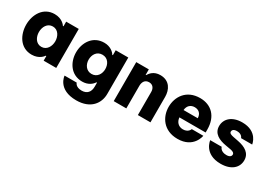

<svg xmlns="http://www.w3.org/2000/svg" viewBox="-8 -1293 3120 2259"><g transform="rotate(30 1552.5 -163.5)"><path d="M278 -540C123 -540 48 -401 48 -265C48 -129 123 10 278 10C382 10 426 -56 430 -63H438V0H609V-530H438V-467H430C426 -474 382 -540 278 -540ZM332 -403C406 -403 443 -332 443 -265C443 -198 406 -127 332 -127C257 -127 221 -198 221 -265C221 -332 257 -403 332 -403Z M1002 213C1197 213 1282 92 1282 -35V-530H1111V-463H1103C1084 -495 1035 -540 952 -540C797 -540 719 -408 719 -276C719 -145 797 -13 952 -13C1035 -13 1083 -57 1103 -90H1111V-35C1111 38 1072 82 1000 82C916 82 904 29 904 29H739C739 29 749 213 1002 213ZM1003 -146C928 -146 890 -212 890 -276C890 -343 928 -407 1003 -407C1079 -407 1116 -343 1116 -276C1116 -212 1079 -146 1003 -146Z M1561 0V-307C1561 -353 1581 -401 1641 -401C1695 -401 1718 -359 1718 -314V0H1889V-346C1889 -440 1842 -540 1714 -540C1625 -540 1586 -487 1566 -455H1561V-530H1390V0Z M2260 10C2480 10 2507 -174 2507 -174H2350C2350 -174 2334 -119 2260 -119C2195 -119 2159 -166 2155 -221H2511V-261C2511 -439 2407 -540 2255 -540C2066 -540 1983 -400 1983 -266C1983 -128 2071 10 2260 10ZM2154 -320C2159 -382 2200 -415 2252 -415C2306 -415 2345 -383 2347 -320Z M2846 10C2990 10 3069 -65 3069 -164C3069 -260 2994 -306 2889 -326L2822 -339C2787 -346 2762 -355 2762 -379C2762 -398 2776 -420 2823 -420C2893 -420 2905 -372 2905 -372H3056C3056 -372 3037 -540 2827 -540C2689 -540 2610 -465 2610 -367C2610 -265 2698 -224 2794 -208L2867 -195C2901 -188 2918 -176 2918 -155C2918 -139 2907 -113 2855 -113C2771 -113 2759 -170 2759 -170H2603C2603 -170 2620 10 2846 10Z"/></g></svg>

Font: Be Vietnam Pro ExtraBold
Style: Regular
Weight: 800
Designer: Lam Bao, Tony Le, Vietanh Nguyen
Foundry: Yellow Type Foundry
Version: Version 1.002